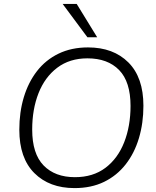

<svg xmlns="http://www.w3.org/2000/svg" viewBox="-20 -956 799 984"><path d="M362 8Q233 8 156 -69Q79 -146 79 -291Q79 -381 102 -457.5Q125 -534 169.5 -591.5Q214 -649 280 -681Q346 -713 431 -713Q561 -713 638 -636Q715 -559 715 -414Q715 -325 692 -248Q669 -171 624 -113.5Q579 -56 513.5 -24Q448 8 362 8ZM364 -48Q457 -48 520.5 -96Q584 -144 616.5 -227Q649 -310 649 -413Q649 -537 590.5 -597Q532 -657 428 -657Q337 -657 273.5 -609Q210 -561 177.5 -478.5Q145 -396 145 -292Q145 -168 203.5 -108Q262 -48 364 -48ZM428 -765 301 -936H373L478 -765Z"/></svg>

Font: Nunito Sans Light
Style: Italic
Weight: 300
Italic angle: -9°
Designer: Vernon Adams
Foundry: Vernon Adams
Version: Version 3.006; ttfautohint (v1.8.3)